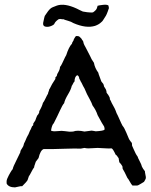

<svg xmlns="http://www.w3.org/2000/svg" viewBox="-20 -805 655 832"><path d="M400 -770 403 -780Q409 -782 426.5 -784Q444 -786 450 -781Q451 -779 452 -770Q452 -769 447 -755.5Q442 -742 439 -737Q437 -734 433 -727.5Q429 -721 426 -716.5Q423 -712 419 -709Q409 -699 392 -693Q353 -681 298 -705Q289 -711 274.5 -715Q260 -719 254 -722Q254 -721 251.5 -721.5Q249 -722 246 -722L244 -723Q241 -722 238.5 -722.5Q236 -723 233 -721Q220 -712 216 -703Q215 -698 202 -692.5Q189 -687 177 -689.5Q165 -692 167 -706Q173 -735 174 -736Q190 -761 199 -768Q204 -773 227 -781Q260 -792 312 -768Q319 -764 325 -761.5Q331 -759 339 -755L358 -752Q360 -752 370.5 -751Q381 -750 384 -752Q398 -762 400 -770ZM429 -438 431 -430Q432 -428 434.5 -424.5Q437 -421 438.5 -418Q440 -415 441 -411Q442 -407 442 -403Q450 -394 455 -383Q456 -381 456 -378.5Q456 -376 456 -375Q461 -367 464 -359Q479 -334 485 -315Q490 -306 498 -287.5Q506 -269 511 -260Q519 -251 527.5 -230Q536 -209 538 -205Q540 -200 545 -193.5Q550 -187 551 -186Q552 -184 552 -178Q552 -172 554 -170Q556 -166 560 -156.5Q564 -147 568 -139.5Q572 -132 576 -127Q578 -120 585.5 -106Q593 -92 595 -83Q599 -74 608 -63Q608 -58 610 -49Q612 -40 612 -38Q613 -32 609 -25.5Q605 -19 604 -17Q602 -16 590 -8.5Q578 -1 574.5 -1Q571 -1 554 -1Q549 -6 542.5 -18Q536 -30 532 -34Q518 -64 513 -71Q511 -73 511 -78Q511 -83 510 -85Q505 -94 497 -102Q497 -105 495.5 -110.5Q494 -116 494 -120Q493 -121 491.5 -123Q490 -125 488.5 -127.5Q487 -130 486 -131L481 -135Q470 -159 464 -162Q452 -161 431.5 -162.5Q411 -164 403 -164Q396 -164 384 -163Q372 -162 363 -162Q354 -162 346 -164Q331 -161 330 -161Q305 -162 263 -160.5Q221 -159 207 -159H169Q155 -154 147 -120L135 -104Q134 -99 131 -92Q128 -85 128 -80Q123 -74 116 -60Q109 -46 105 -41Q104 -39 102 -32Q100 -25 98 -22Q96 -18 76 2Q70 1 59 4Q48 7 45 7Q18 7 9 -9Q8 -17 9 -23Q10 -29 14 -36.5Q18 -44 18 -45Q19 -47 25 -57.5Q31 -68 35 -72Q37 -83 51 -110L68 -145Q68 -150 70.5 -154.5Q73 -159 76.5 -164Q80 -169 81 -172Q82 -174 83 -179Q84 -184 86 -187Q87 -189 89 -193Q91 -197 92 -200Q95 -208 100 -217Q103 -221 106.5 -230.5Q110 -240 113 -244L119 -258Q120 -259 122 -260.5Q124 -262 124 -263Q124 -264 124 -267Q124 -270 125 -271Q126 -273 129 -277Q132 -281 133 -283Q134 -286 136.5 -293Q139 -300 141 -304L146 -310Q151 -317 150 -323Q162 -343 166 -359Q171 -365 177.5 -379Q184 -393 188 -399Q188 -402 190.5 -408Q193 -414 193 -417Q196 -421 200 -429.5Q204 -438 206 -441Q208 -445 213 -452Q218 -459 220 -463Q220 -464 220 -467Q220 -470 221 -471Q222 -472 224 -473.5Q226 -475 226 -476L228 -484Q229 -486 232.5 -492Q236 -498 238 -504Q240 -510 240 -515Q244 -519 248.5 -528.5Q253 -538 254 -540Q264 -562 267 -566Q278 -601 292 -616Q292 -620 296 -625.5Q300 -631 300 -635Q301 -636 303 -640Q305 -644 307 -646.5Q309 -649 313 -649Q317 -649 320.5 -648Q324 -647 327 -643.5Q330 -640 331.5 -639Q333 -638 336 -632L340 -627Q341 -621 343 -615.5Q345 -610 349 -603.5Q353 -597 354 -594Q357 -588 362 -578.5Q367 -569 370 -563Q376 -548 387 -533Q391 -510 406 -490Q407 -484 411.5 -473Q416 -462 418 -455Q419 -451 423.5 -446.5Q428 -442 429 -438ZM433 -243V-250Q431 -256 431 -257Q425 -265 403 -306Q396 -328 381 -348Q378 -358 369 -374.5Q360 -391 357 -397L346 -422Q345 -423 340 -432.5Q335 -442 333 -447Q331 -449 328.5 -455Q326 -461 324 -463Q322 -478 314 -479Q303 -472 303 -452Q300 -450 296.5 -442.5Q293 -435 291 -433Q288 -418 274.5 -395.5Q261 -373 258 -358Q250 -349 240 -326.5Q230 -304 228 -301L213 -271Q205 -264 201 -239Q208 -236 215.5 -236Q223 -236 232.5 -237Q242 -238 247 -238Q252 -238 263 -236.5Q274 -235 279.5 -234.5Q285 -234 297 -235Q315 -242 346 -235L377 -239Q381 -239 387 -237.5Q393 -236 395 -236Q428 -238 433 -243Z"/></svg>

Font: FuturaRenner
Style: Regular
Weight: 400
Designer: BSozoo
Foundry: BSozoo
Version: Version 1.001;PS 001.001;hotconv 1.0.70;makeotf.lib2.5.58329